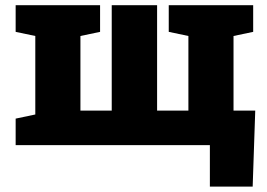

<svg xmlns="http://www.w3.org/2000/svg" viewBox="-20 -548 1009 725"><path d="M772.5 156.7V0H39.1V-100.1L113.3 -115.7V-412.1L39.1 -427.7V-528.3H357.9V-427.7L283.7 -412.1V-130.4H401.9V-528.3H573.2V-130.4H691.4V-412.1L617.2 -427.7V-528.3H936V-427.7L861.8 -412.1V-130.4H943.8L934.1 156.7Z"/></svg>

Font: Roboto Slab Black
Style: Regular
Weight: 900
Designer: Google
Version: Version 2.000; ttfautohint (v1.8.1.43-b0c9)